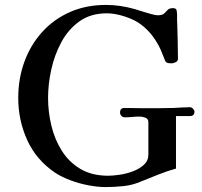

<svg xmlns="http://www.w3.org/2000/svg" viewBox="-20 -761 821 779"><path d="M769 -308Q769 -290 750 -290H694V-77Q658 -67 623 -53Q588 -39 553 -25Q519 -10 482 -6Q445 -2 408 -2Q377 -2 339.5 -9Q302 -16 266 -29.5Q230 -43 204 -60Q127 -112 90.5 -192.5Q54 -273 54 -363Q54 -442 79 -510.5Q104 -579 151 -631Q198 -683 263.5 -712Q329 -741 410 -741Q468 -741 527 -724Q537 -721 556 -715Q575 -709 593 -704Q611 -699 619 -699Q639 -699 646.5 -706.5Q654 -714 660.5 -721Q667 -728 682 -728Q696 -728 697 -717Q699 -705 698.5 -692Q698 -679 699 -667Q700 -631 701 -594.5Q702 -558 702 -522Q702 -513 692.5 -508.5Q683 -504 676 -504Q669 -504 662.5 -505Q656 -506 651 -512Q650 -515 646 -524.5Q642 -534 638 -544.5Q634 -555 632 -559Q619 -588 599.5 -614Q580 -640 554 -660Q529 -680 488 -693.5Q447 -707 414 -707Q348 -707 302.5 -674.5Q257 -642 229 -590Q201 -538 188 -478.5Q175 -419 175 -364Q175 -307 188.5 -251Q202 -195 231 -149Q260 -103 306.5 -75.5Q353 -48 419 -48Q438 -48 465.5 -52Q493 -56 519.5 -66Q546 -76 564 -92.5Q582 -109 582 -134V-265Q582 -279 570 -283.5Q558 -288 547 -288Q531 -288 516 -286.5Q501 -285 486 -285Q478 -285 472.5 -291Q467 -297 467 -304Q467 -323 485 -323Q502 -323 519.5 -322.5Q537 -322 554 -322Q587 -322 620 -322Q653 -322 686 -323Q702 -324 718.5 -325Q735 -326 751 -326Q757 -326 763 -320Q769 -314 769 -308Z"/></svg>

Font: Kaisei Opti Medium
Style: Regular
Weight: 500
Designer: Font-Kai, 金井和夫
Foundry: KAZUO KANAI
Version: Version 5.003